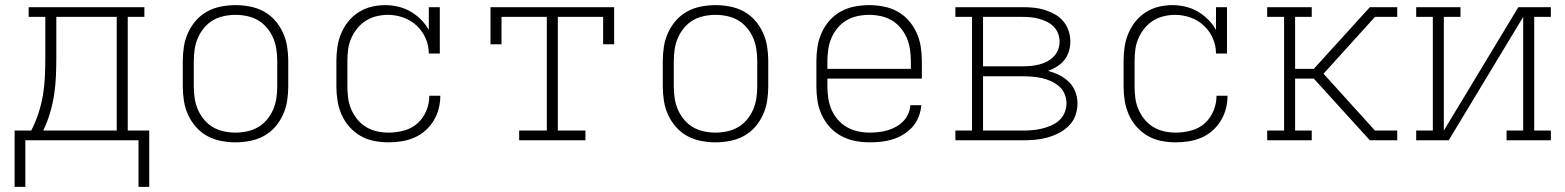

<svg xmlns="http://www.w3.org/2000/svg" viewBox="-20 -548 6115 750"><path d="M37 182V-38H102Q119 -71 130.5 -106.5Q142 -142 148 -178Q154 -214 155.5 -251Q157 -288 157 -325V-482H92V-520H544V-482H479V-38H563V182H521V0H79V182ZM149 -38H436V-482H200V-325Q200 -288 198.5 -251.5Q197 -215 191.5 -178.5Q186 -142 175.5 -107Q165 -72 149 -38Z M900 8Q872 8 843.5 2.5Q815 -3 790 -16.5Q765 -30 746 -51.5Q727 -73 715 -99Q703 -125 698.5 -153.5Q694 -182 694 -210V-310Q694 -338 698.5 -366.5Q703 -395 715 -421Q727 -447 746 -468.5Q765 -490 790 -503.5Q815 -517 843.5 -522.5Q872 -528 900 -528Q928 -528 956.5 -522.5Q985 -517 1010 -503.5Q1035 -490 1054 -468.5Q1073 -447 1085 -421Q1097 -395 1101.5 -366.5Q1106 -338 1106 -310V-210Q1106 -182 1101.5 -153.5Q1097 -125 1085 -99Q1073 -73 1054 -51.5Q1035 -30 1010 -16.5Q985 -3 956.5 2.5Q928 8 900 8ZM900 -30Q923 -30 946 -35Q969 -40 988.5 -51.5Q1008 -63 1023 -81Q1038 -99 1047 -120Q1056 -141 1059.5 -164Q1063 -187 1063 -210V-310Q1063 -333 1059.5 -356Q1056 -379 1047 -400Q1038 -421 1023 -439Q1008 -457 988.5 -468.5Q969 -480 946 -485Q923 -490 900 -490Q877 -490 854 -485Q831 -480 811.5 -468.5Q792 -457 777 -439Q762 -421 753 -400Q744 -379 740.5 -356Q737 -333 737 -310V-210Q737 -187 740.5 -164Q744 -141 753 -120Q762 -99 777 -81Q792 -63 811.5 -51.5Q831 -40 854 -35Q877 -30 900 -30Z M1498 8Q1469 8 1441 2.5Q1413 -3 1388.5 -17Q1364 -31 1345 -52.5Q1326 -74 1314.5 -100Q1303 -126 1298.5 -154Q1294 -182 1294 -210V-310Q1294 -337 1298 -364.5Q1302 -392 1312.5 -417Q1323 -442 1340 -463.5Q1357 -485 1380.5 -500Q1404 -515 1430.5 -521.5Q1457 -528 1485 -528Q1510 -528 1535.5 -522Q1561 -516 1583.5 -503Q1606 -490 1624.5 -471.5Q1643 -453 1655 -431V-520H1698V-339H1655Q1655 -370 1642.5 -398.5Q1630 -427 1607.5 -448Q1585 -469 1555.5 -479.5Q1526 -490 1495 -490Q1473 -490 1450.5 -484.5Q1428 -479 1409 -467Q1390 -455 1375.5 -437Q1361 -419 1352 -398.5Q1343 -378 1340 -355.5Q1337 -333 1337 -310V-210Q1337 -187 1340 -164.5Q1343 -142 1352 -121Q1361 -100 1375.5 -82Q1390 -64 1410 -52Q1430 -40 1452.5 -35Q1475 -30 1498 -30Q1528 -30 1558 -38Q1588 -46 1610.5 -66Q1633 -86 1645 -114.5Q1657 -143 1657 -174H1700Q1700 -148 1693.5 -123Q1687 -98 1673.5 -76Q1660 -54 1640.5 -37Q1621 -20 1597.5 -10Q1574 0 1548.5 4Q1523 8 1498 8Z M2008 0V-38H2116V-482H1939V-375H1896V-520H2379V-375H2336V-482H2159V-38H2267V0Z M2775 8Q2747 8 2718.5 2.5Q2690 -3 2665 -16.5Q2640 -30 2621 -51.5Q2602 -73 2590 -99Q2578 -125 2573.5 -153.5Q2569 -182 2569 -210V-310Q2569 -338 2573.5 -366.5Q2578 -395 2590 -421Q2602 -447 2621 -468.5Q2640 -490 2665 -503.5Q2690 -517 2718.5 -522.5Q2747 -528 2775 -528Q2803 -528 2831.5 -522.5Q2860 -517 2885 -503.5Q2910 -490 2929 -468.5Q2948 -447 2960 -421Q2972 -395 2976.5 -366.5Q2981 -338 2981 -310V-210Q2981 -182 2976.5 -153.5Q2972 -125 2960 -99Q2948 -73 2929 -51.5Q2910 -30 2885 -16.5Q2860 -3 2831.5 2.5Q2803 8 2775 8ZM2775 -30Q2798 -30 2821 -35Q2844 -40 2863.5 -51.5Q2883 -63 2898 -81Q2913 -99 2922 -120Q2931 -141 2934.5 -164Q2938 -187 2938 -210V-310Q2938 -333 2934.5 -356Q2931 -379 2922 -400Q2913 -421 2898 -439Q2883 -457 2863.5 -468.5Q2844 -480 2821 -485Q2798 -490 2775 -490Q2752 -490 2729 -485Q2706 -480 2686.5 -468.5Q2667 -457 2652 -439Q2637 -421 2628 -400Q2619 -379 2615.5 -356Q2612 -333 2612 -310V-210Q2612 -187 2615.5 -164Q2619 -141 2628 -120Q2637 -99 2652 -81Q2667 -63 2686.5 -51.5Q2706 -40 2729 -35Q2752 -30 2775 -30Z M3377 8Q3348 8 3320 2.5Q3292 -3 3266.5 -16.5Q3241 -30 3221.5 -51.5Q3202 -73 3190 -99Q3178 -125 3173.5 -153Q3169 -181 3169 -210V-310Q3169 -338 3173.5 -366.5Q3178 -395 3190 -421Q3202 -447 3221 -468.5Q3240 -490 3265 -503.5Q3290 -517 3318.5 -522.5Q3347 -528 3375 -528Q3403 -528 3431.5 -522.5Q3460 -517 3485 -503.5Q3510 -490 3529 -468.5Q3548 -447 3560 -421Q3572 -395 3576.5 -366.5Q3581 -338 3581 -310V-241H3212V-210Q3212 -187 3215.5 -164Q3219 -141 3228 -120Q3237 -99 3252.5 -81Q3268 -63 3288 -51.5Q3308 -40 3331 -35Q3354 -30 3377 -30Q3394 -30 3412 -32Q3430 -34 3447 -39Q3464 -44 3479.5 -52.5Q3495 -61 3507.5 -73.5Q3520 -86 3527.5 -102.5Q3535 -119 3536 -137H3579Q3577 -114 3568.5 -92Q3560 -70 3545 -53Q3530 -36 3510 -23.5Q3490 -11 3468 -4Q3446 3 3423 5.5Q3400 8 3377 8ZM3212 -279H3538V-310Q3538 -333 3534.5 -356Q3531 -379 3522 -400Q3513 -421 3498 -439Q3483 -457 3463.5 -468.5Q3444 -480 3421 -485Q3398 -490 3375 -490Q3352 -490 3329 -485Q3306 -480 3286.5 -468.5Q3267 -457 3252 -439Q3237 -421 3228 -400Q3219 -379 3215.5 -356Q3212 -333 3212 -310Z M3712 0V-38H3777V-482H3712V-520H3975Q3996 -520 4017.5 -518Q4039 -516 4060 -509.5Q4081 -503 4100 -492.5Q4119 -482 4133 -465.5Q4147 -449 4154 -428.5Q4161 -408 4161 -386Q4161 -367 4155.5 -348Q4150 -329 4138 -314Q4126 -299 4109.5 -288.5Q4093 -278 4074 -271Q4097 -265 4118 -254.5Q4139 -244 4155.5 -228Q4172 -212 4180.5 -189.5Q4189 -167 4189 -144Q4189 -120 4180.5 -96.5Q4172 -73 4154.5 -56Q4137 -39 4115.5 -28Q4094 -17 4070.5 -10.5Q4047 -4 4023 -2Q3999 0 3975 0ZM3820 -289H3975Q3991 -289 4007 -290.5Q4023 -292 4039 -296Q4055 -300 4069.5 -307.5Q4084 -315 4095.5 -326.5Q4107 -338 4113 -353.5Q4119 -369 4119 -385Q4119 -402 4113 -417.5Q4107 -433 4095.5 -444.5Q4084 -456 4069.5 -463Q4055 -470 4039 -474.5Q4023 -479 4007 -480.5Q3991 -482 3975 -482H3820ZM3820 -38H3975Q3993 -38 4012 -39.5Q4031 -41 4049.5 -45.5Q4068 -50 4085.5 -57.5Q4103 -65 4117 -77.5Q4131 -90 4138.5 -107.5Q4146 -125 4146 -144Q4146 -163 4138.5 -181Q4131 -199 4117 -211Q4103 -223 4085.5 -231Q4068 -239 4049.5 -243Q4031 -247 4012 -248.5Q3993 -250 3975 -250H3820Z M4573 8Q4544 8 4516 2.5Q4488 -3 4463.5 -17Q4439 -31 4420 -52.5Q4401 -74 4389.5 -100Q4378 -126 4373.5 -154Q4369 -182 4369 -210V-310Q4369 -337 4373 -364.5Q4377 -392 4387.5 -417Q4398 -442 4415 -463.5Q4432 -485 4455.5 -500Q4479 -515 4505.5 -521.5Q4532 -528 4560 -528Q4585 -528 4610.5 -522Q4636 -516 4658.5 -503Q4681 -490 4699.5 -471.5Q4718 -453 4730 -431V-520H4773V-339H4730Q4730 -370 4717.5 -398.5Q4705 -427 4682.5 -448Q4660 -469 4630.5 -479.5Q4601 -490 4570 -490Q4548 -490 4525.5 -484.5Q4503 -479 4484 -467Q4465 -455 4450.5 -437Q4436 -419 4427 -398.5Q4418 -378 4415 -355.5Q4412 -333 4412 -310V-210Q4412 -187 4415 -164.5Q4418 -142 4427 -121Q4436 -100 4450.5 -82Q4465 -64 4485 -52Q4505 -40 4527.5 -35Q4550 -30 4573 -30Q4603 -30 4633 -38Q4663 -46 4685.5 -66Q4708 -86 4720 -114.5Q4732 -143 4732 -174H4775Q4775 -148 4768.5 -123Q4762 -98 4748.5 -76Q4735 -54 4715.5 -37Q4696 -20 4672.5 -10Q4649 0 4623.5 4Q4598 8 4573 8Z M4930 0V-38H4996V-482H4930V-520H5104V-482H5039V-279H5112L5331 -520H5438V-482H5351L5150 -260L5351 -38H5438V0H5331L5112 -241H5039V-38H5104V0Z M5512 0V-38H5577V-482H5512V-520H5685V-482H5620V-38L5911 -520H6038V-482H5973V-38H6038V0H5865V-38H5930V-482L5639 0Z"/></svg>

Font: Iosevka Etoile Extralight
Style: Regular
Weight: 200
Designer: Belleve Invis
Foundry: Belleve Invis
Version: Version 22.1.2; ttfautohint (v1.8.4)